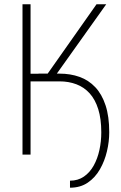

<svg xmlns="http://www.w3.org/2000/svg" viewBox="-20 -731 571 908"><path d="M124.5 -710.9V0H86.4V-710.9ZM482.4 -710.9 222.7 -346.2H108.9L108.4 -382.3H205.1L436.5 -710.9ZM162.1 -346.2V-382.8H261.7Q313 -382.8 356 -367.4Q398.9 -352.1 430.4 -318.8Q461.9 -285.6 479.2 -232.9Q496.6 -180.2 496.6 -105.5Q496.6 -61.5 485.8 -15.6Q475.1 30.3 452.6 69.6Q430.2 108.9 395 132.8Q359.9 156.7 311 156.7V123.5Q348.6 123.5 376.7 104.2Q404.8 85 423.1 52Q441.4 19 450.2 -21.7Q459 -62.5 459 -105Q459 -168.9 444.6 -214.8Q430.2 -260.7 403.8 -289.8Q377.4 -318.8 341.1 -332.5Q304.7 -346.2 261.7 -346.2Z"/></svg>

Font: Roboto Condensed ExtraLight
Style: Regular
Weight: 250
Designer: Christian Robertson
Foundry: Google
Version: Version 3.008; 2023